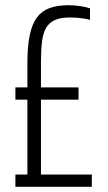

<svg xmlns="http://www.w3.org/2000/svg" viewBox="-20 -716 415 736"><path d="M39 0V-47H85V-334H39V-381H85V-473Q85 -538 94 -581Q103 -624 121.5 -649Q140 -674 170 -685Q200 -696 242 -696Q265 -696 288 -692.5Q311 -689 325 -684V-640Q314 -643 301 -645Q288 -647 275 -648Q262 -649 247 -649Q213 -649 191 -639.5Q169 -630 157 -609.5Q145 -589 141 -556.5Q137 -524 137 -477V-381H281V-334H137V-47H332V0Z"/></svg>

Font: Saira ExtraCondensed Light
Style: Regular
Weight: 300
Width: 2
Designer: Hector Gatti with collaboration of the Omnibus-Type team
Foundry: Omnibus-Type
Version: Version 1.101